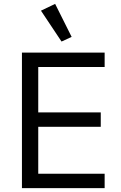

<svg xmlns="http://www.w3.org/2000/svg" viewBox="-20 -969 623 989"><path d="M93 0V-698H519V-624H177V-390H499V-316H177V-74H519V0ZM191 -914 264 -949 349 -779 297 -755Z"/></svg>

Font: IBM Plex Sans Thai
Style: Regular
Weight: 400
Designer: Mike Abbink, Paul van der Laan, Pieter van Rosmalen, Ben Mitchell, Mark Frömberg
Foundry: Bold Monday
Version: Version 1.2